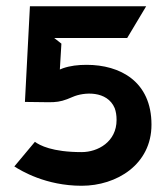

<svg xmlns="http://www.w3.org/2000/svg" viewBox="-20 -592 531 616"><path d="M26 -58C48 -44 127 4 242 4C354 4 466 -64 466 -192C466 -331 365 -384 258 -384C230 -384 205 -381 182 -373L172 -369L177 -452L154 -470H388L449 -572H76L60 -265C153 -265 161 -258 213 -281C249 -297 324 -302 348 -245C352 -234 354 -222 354 -207C354 -137 294 -104 242 -104C147 -104 107 -126 92 -137Z"/></svg>

Font: Charger Eco
Style: Regular
Weight: 1000
Designer: Jasper
Foundry: Cannot Into Space Fonts
Version: Version 1.1